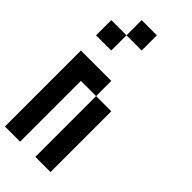

<svg xmlns="http://www.w3.org/2000/svg" viewBox="-309 -1059 1117 1117"><g transform="rotate(45 250.0 -500.0)"><path d="M0 0V-625H250V-500H125V0ZM0 -750V-875H125V-750ZM125 -875V-1000H250V-875ZM250 0V-500H375V0Z"/></g></svg>

Font: GalmuriMono7 Regular
Style: Regular
Weight: 400
Designer: Lee Minseo (quiple)
Version: Version 2.399;hotconv 1.1.1;makeotfexe 2.6.0 DEVELOPMENT